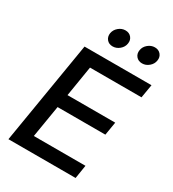

<svg xmlns="http://www.w3.org/2000/svg" viewBox="-220 -1061 1066 1181"><g transform="rotate(30 312.5 -470.0)"><path d="M28.8 0 149.4 -727.5H625L608.9 -632.3H243.2L208 -416.5H546.9L531.2 -322.3H191.9L154.3 -95.2H521L505.9 0ZM506.8 -814.5Q480 -814.5 464.6 -832.8Q449.2 -851.1 453.6 -877.4Q457.5 -903.3 479.2 -921.6Q501 -939.9 527.3 -939.9Q554.2 -939.9 569.6 -921.6Q585 -903.3 580.6 -877.4Q576.7 -851.1 554.9 -832.8Q533.2 -814.5 506.8 -814.5ZM297.9 -814.5Q271 -814.5 255.9 -832.8Q240.7 -851.1 244.6 -877.4Q249 -903.3 270.5 -921.6Q292 -939.9 318.4 -939.9Q345.2 -939.9 360.6 -921.6Q376 -903.3 371.6 -877.4Q367.7 -851.1 345.9 -832.8Q324.2 -814.5 297.9 -814.5Z"/></g></svg>

Font: Inter 24pt Medium
Style: Italic
Weight: 500
Italic angle: -9.3988°
Designer: Rasmus Andersson
Foundry: rsms
Version: Version 4.001;git-66647c0bb